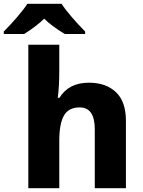

<svg xmlns="http://www.w3.org/2000/svg" viewBox="-76 -997 758 1017"><path d="M238 -622Q238 -540 230 -479H239Q288 -559 395 -559Q485 -559 538 -509Q591 -459 591 -357V0H426V-313Q426 -428 346 -428Q287 -428 262.5 -384.5Q238 -341 238 -252V0H74V-760H238ZM375 -830V-817H267Q200 -857 158 -898Q116 -857 52 -817H-56V-830Q-23 -863 13 -904.5Q49 -946 69 -977H250Q270 -946 306.5 -904Q343 -862 375 -830Z"/></svg>

Font: Noto Sans UI ExtraBold
Style: Regular
Weight: 800
Designer: Monotype Design Team
Foundry: Monotype Imaging Inc.
Version: Version 1.001